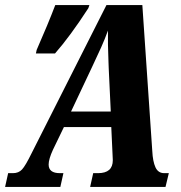

<svg xmlns="http://www.w3.org/2000/svg" viewBox="-56 -734 711 754"><path d="M607 -54 594 0H298L310 -54H329Q387 -54 387 -105L386 -127L381 -235H195L152 -146Q135 -109 135 -88Q135 -54 179 -54H193L181 0H-36L-24 -54H-5Q17 -54 30.5 -68.5Q44 -83 68 -132L362 -714H503L542 -141Q544 -100 554.5 -77Q565 -54 589 -54ZM379 -296 371 -465 370 -492Q367 -565 368 -614Q356 -581 341.5 -548.5Q327 -516 307 -474L223 -296ZM88 -538Q132 -638 161 -714H295L291 -702Q219 -591 160 -524H85Z"/></svg>

Font: Noto Serif CondExtraBold
Style: Italic
Weight: 800
Width: 3
Italic angle: -12°
Designer: Monotype Design Team
Foundry: Monotype Imaging Inc.
Version: Version 1.001